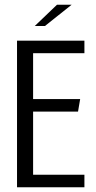

<svg xmlns="http://www.w3.org/2000/svg" viewBox="-20 -792 404 812"><path d="M52 -620H337V-567H120V-373H319L310 -320H120V-53H337V0H52ZM127 -682 221 -772H283L170 -682Z"/></svg>

Font: Smooch Sans Thin Medium
Style: Regular
Weight: 500
Version: Version 1.010